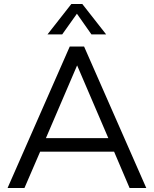

<svg xmlns="http://www.w3.org/2000/svg" viewBox="-20 -946 774 966"><path d="M632 0 554 -183H182L103 0H18L331 -712H403L716 0ZM211 -251H525L368 -617ZM293 -773H219L339 -926H394L514 -773H440L367 -877Z"/></svg>

Font: Muli-Regular
Style: Regular
Weight: 400
Version: Version 2.000